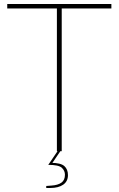

<svg xmlns="http://www.w3.org/2000/svg" viewBox="-20 -752 590 955"><path d="M263 0V-710H16V-732H534V-710H287V0ZM210 183V173L236 171Q268 169 285.5 156.5Q303 144 303 117Q303 97 287.5 82.5Q272 68 220 68L234 58Q282 58 300 74Q318 90 318 119Q318 150 294.5 166.5Q271 183 230 183ZM220 68 273 -10H287L234 68Z"/></svg>

Font: Exo Thin Thin
Style: Regular
Weight: 250
Version: Version 2.000